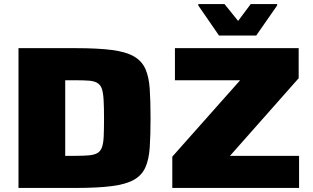

<svg xmlns="http://www.w3.org/2000/svg" viewBox="-20 -925 1539 945"><path d="M71 0V-688H352Q461 -688 530.5 -679Q600 -670 639 -647.5Q678 -625 695.5 -586Q713 -547 717 -487.5Q721 -428 721 -344Q721 -259 717 -199.5Q713 -140 695.5 -101Q678 -62 639 -40Q600 -18 530.5 -9Q461 0 352 0ZM301 -158H350Q392 -158 418.5 -160.5Q445 -163 460 -172Q475 -181 482 -200.5Q489 -220 490.5 -255Q492 -290 492 -343Q492 -397 490 -432.5Q488 -468 481.5 -487.5Q475 -507 459.5 -516.5Q444 -526 418 -528Q392 -530 350 -530H301ZM828 0V-154L1162 -530H841V-688H1450V-540L1112 -158H1452V0ZM1058 -750 956 -898V-905H1085L1152 -822L1214 -905H1344V-898L1241 -750Z"/></svg>

Font: Saira Expanded ExtraBold
Style: Regular
Weight: 800
Width: 7
Designer: Hector Gatti with collaboration of the Omnibus-Type team
Foundry: Omnibus-Type
Version: Version 1.101